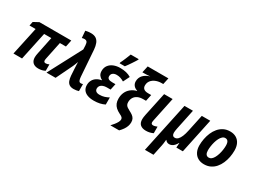

<svg xmlns="http://www.w3.org/2000/svg" viewBox="-60 -1576 3453 2608"><g transform="rotate(30 1666.5 -272.0)"><path d="M432.6 8.8Q377.9 8.8 347.7 -19.5Q317.4 -47.9 317.4 -102.1Q317.4 -117.2 319.8 -134.5Q322.3 -151.9 326.2 -169.4L381.8 -438.5H269L175.8 0H41L135.3 -438.5H39.6L52.7 -501.5L134.3 -545.4H633.3L610.8 -438.5H516.1L459 -163.6Q457.5 -155.8 456.3 -148.2Q455.1 -140.6 455.1 -133.3Q455.1 -117.7 462.9 -110.1Q470.7 -102.5 485.8 -102.5Q499.5 -102.5 512.7 -106.4Q525.9 -110.4 538.1 -116.7V-16.1Q518.1 -4.9 491.5 2Q464.8 8.8 432.6 8.8Z M988.3 9.8Q945.8 9.8 920.9 -7.1Q896 -23.9 884.3 -55.2Q872.6 -86.4 869.1 -130.4L862.3 -241.7Q860.8 -264.6 859.9 -291.3Q858.9 -317.9 858.4 -338.9Q854.5 -329.6 850.6 -318.4Q846.7 -307.1 842 -295.4Q837.4 -283.7 832.5 -272.2Q827.6 -260.7 822.3 -249.5L701.7 0H559.1L835 -522L832.5 -583.5Q830.1 -624 817.4 -638.7Q804.7 -653.3 781.2 -653.3Q770.5 -653.3 760.7 -651.6Q751 -649.9 739.7 -646.5L731 -755.9Q748.5 -760.7 771 -763.7Q793.5 -766.6 814.5 -766.6Q866.7 -766.6 897.2 -745.8Q927.7 -725.1 942.9 -686.5Q958 -647.9 962.4 -594.2L991.7 -183.1Q994.6 -153.3 999.8 -136.7Q1004.9 -120.1 1013.4 -113.5Q1022 -106.9 1034.7 -106.9Q1041.5 -106.9 1049.1 -108.2Q1056.6 -109.4 1066.9 -112.3V-2.4Q1052.2 2.4 1031.2 6.1Q1010.3 9.8 988.3 9.8Z M1303.7 9.8Q1246.1 9.8 1204.3 -5.9Q1162.6 -21.5 1140.4 -52.5Q1118.2 -83.5 1118.2 -128.9Q1118.2 -170.4 1135.3 -202.6Q1152.3 -234.9 1184.6 -256.3Q1216.8 -277.8 1262.7 -285.6L1263.2 -289.6Q1234.4 -301.8 1215.1 -327.9Q1195.8 -354 1195.8 -394.5Q1195.8 -446.8 1222.9 -482.9Q1250 -519 1295.9 -537.4Q1341.8 -555.7 1397.9 -555.7Q1449.7 -555.7 1491.9 -545.4Q1534.2 -535.2 1568.4 -513.7L1519 -414.6Q1491.7 -431.2 1463.4 -440.7Q1435.1 -450.2 1402.8 -450.2Q1366.2 -450.2 1343.3 -432.9Q1320.3 -415.5 1320.3 -382.3Q1320.3 -356.4 1339.6 -344.2Q1358.9 -332 1397.9 -332H1449.2L1428.7 -235.4H1370.6Q1336.9 -235.4 1311.5 -225.8Q1286.1 -216.3 1272.2 -198.5Q1258.3 -180.7 1258.3 -155.8Q1258.3 -128.9 1276.6 -113.8Q1294.9 -98.6 1332 -98.6Q1374 -98.6 1408 -109.6Q1441.9 -120.6 1473.6 -137.7V-26.9Q1439 -8.8 1396.7 0.5Q1354.5 9.8 1303.7 9.8ZM1356.4 -606 1357.9 -620.1Q1365.7 -634.8 1375.2 -656.2Q1384.8 -677.7 1394.8 -701.4Q1404.8 -725.1 1413.3 -746.8Q1421.9 -768.6 1427.7 -784.2H1552.2L1551.3 -773.4Q1541.5 -756.8 1527.8 -735.6Q1514.2 -714.4 1498.8 -691.4Q1483.4 -668.5 1468 -646.5Q1452.6 -624.5 1438 -606Z M1668.5 186.5Q1689.5 164.6 1709.5 139.6Q1729.5 114.7 1742.9 90.3Q1756.3 65.9 1756.3 45.4Q1755.9 27.8 1745.1 15.6Q1734.4 3.4 1699.7 -12.7Q1660.2 -32.2 1634 -56.2Q1607.9 -80.1 1595.2 -111.3Q1582.5 -142.6 1582.5 -183.1Q1582.5 -238.3 1602.1 -281.5Q1621.6 -324.7 1658.7 -354.7Q1695.8 -384.8 1748.5 -398.9L1749 -402.8Q1709.5 -414.6 1688.7 -441.4Q1668 -468.3 1668 -504.4Q1668 -534.2 1678 -559.1Q1688 -584 1706.8 -603.5Q1725.6 -623 1751 -637.2Q1776.4 -651.4 1806.6 -659.7Q1781.2 -657.7 1759.5 -656.2Q1737.8 -654.8 1716.8 -654.8H1685.1L1708 -759.8H2032.7L2010.7 -658.2H1983.9Q1957 -658.2 1931.2 -652.6Q1905.3 -647 1882.3 -635.7Q1859.4 -624.5 1841.8 -607.9Q1824.2 -591.3 1814.2 -569.1Q1804.2 -546.9 1804.2 -519Q1804.2 -483.4 1827.1 -465.1Q1850.1 -446.8 1895.5 -446.8H1943.4L1921.4 -344.2H1880.4Q1827.1 -344.2 1791.5 -326.7Q1755.9 -309.1 1738 -278.3Q1720.2 -247.6 1720.2 -208Q1720.2 -182.6 1729.2 -166.5Q1738.3 -150.4 1755.6 -138.4Q1772.9 -126.5 1797.4 -113.8Q1825.2 -100.1 1847.2 -84.2Q1869.1 -68.4 1881.8 -45.9Q1894.5 -23.4 1894.5 10.3Q1894.5 42 1884 71.8Q1873.5 101.6 1854 129.6Q1834.5 157.7 1806.2 186.5Z M2122.1 9.8Q2065.9 9.8 2033.7 -17.1Q2001.5 -43.9 2001.5 -103Q2001.5 -116.7 2003.9 -135.7Q2006.3 -154.8 2011.7 -180.2L2089.4 -545.4H2222.7L2143.6 -168.9Q2141.1 -158.2 2139.9 -149.2Q2138.7 -140.1 2138.7 -133.3Q2138.7 -118.2 2147 -110.4Q2155.3 -102.5 2170.4 -102.5Q2185.1 -102.5 2200.4 -106.9Q2215.8 -111.3 2232.9 -118.2V-15.6Q2210.9 -3.9 2181.9 2.9Q2152.8 9.8 2122.1 9.8Z M2241.7 240.2 2408.7 -545.4H2541.5L2474.6 -226.1Q2470.7 -206.5 2468.3 -189.5Q2465.8 -172.4 2465.8 -159.2Q2465.8 -132.3 2477.3 -118.2Q2488.8 -104 2509.3 -104Q2536.6 -104 2558.1 -125.2Q2579.6 -146.5 2596.2 -186.8Q2612.8 -227.1 2624.5 -283.7L2680.2 -545.4H2813L2697.8 0H2595.7L2600.6 -72.8H2597.2Q2581.5 -44.9 2564.2 -26.6Q2546.9 -8.3 2527.8 0.7Q2508.8 9.8 2487.3 9.8Q2466.8 9.8 2451.4 1Q2436 -7.8 2427.2 -21.5H2423.8Q2422.4 -7.8 2420.7 8.3Q2418.9 24.4 2416.7 41Q2414.6 57.6 2411.1 73.2L2376 240.2Z M3031.7 9.8Q2977.1 9.8 2936.5 -13.4Q2896 -36.6 2873.8 -80.1Q2851.6 -123.5 2851.6 -183.6Q2851.6 -233.9 2861.6 -286.1Q2871.6 -338.4 2892.1 -386.7Q2912.6 -435.1 2944.8 -473.1Q2977.1 -511.2 3021.2 -533.4Q3065.4 -555.7 3122.6 -555.7Q3177.7 -555.7 3217.8 -532.2Q3257.8 -508.8 3279.3 -464.6Q3300.8 -420.4 3300.8 -358.4Q3300.8 -306.6 3290.8 -254.4Q3280.8 -202.1 3260 -154.5Q3239.3 -106.9 3207.5 -70.1Q3175.8 -33.2 3131.8 -11.7Q3087.9 9.8 3031.7 9.8ZM3044.9 -101.1Q3067.9 -101.1 3086.9 -116.9Q3106 -132.8 3120.6 -160.2Q3135.3 -187.5 3145.5 -221.2Q3155.8 -254.9 3161.1 -290.5Q3166.5 -326.2 3166.5 -358.9Q3166.5 -384.8 3160.9 -404.1Q3155.3 -423.3 3142.6 -434.1Q3129.9 -444.8 3108.9 -444.8Q3084.5 -444.8 3064.7 -427Q3044.9 -409.2 3030 -380.1Q3015.1 -351.1 3005.4 -316.4Q2995.6 -281.7 2990.7 -246.8Q2985.8 -211.9 2985.8 -183.1Q2985.8 -143.6 3000.5 -122.3Q3015.1 -101.1 3044.9 -101.1Z"/></g></svg>

Font: Open Sans SemiCondensed
Style: Bold Italic
Weight: 700
Width: 4
Italic angle: -12°
Designer: Monotype Design Team
Foundry: Monotype Imaging Inc.
Version: Version 3.003